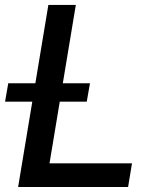

<svg xmlns="http://www.w3.org/2000/svg" viewBox="-38 -747 622 767"><path d="M34.4 0 155.2 -727.3H264.9L159.8 -94.5H489.3L473.7 0ZM-17.8 -340.9 -5 -414.4H321.4L308.6 -340.9Z"/></svg>

Font: Inter UI Medium
Style: Italic
Weight: 500
Italic angle: 9.39999°
Designer: Rasmus Andersson
Foundry: rsms
Version: 3.2;8d6f07862